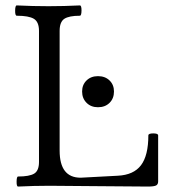

<svg xmlns="http://www.w3.org/2000/svg" viewBox="-20 -686 640 709"><path d="M46.9 2.9Q41 2.9 41.3 -15.6Q41.5 -34.2 46.9 -34.2Q88.4 -34.2 106.2 -44.9Q124 -55.7 124 -87.9V-571.8Q124 -605 105.2 -616.5Q86.4 -627.9 42 -627.9Q35.6 -627.9 35.9 -647Q36.1 -666 42 -666Q100.6 -663.1 159.2 -663.1Q216.3 -663.1 274.9 -666Q281.2 -666 281 -647Q280.8 -627.9 274.9 -627.9Q234.9 -627.9 217.5 -616.5Q200.2 -605 200.2 -571.8V-129.9Q200.2 -29.8 277.8 -29.8L415 -37.1Q473.6 -40 500.7 -75.9Q527.8 -111.8 527.8 -186Q527.8 -193.4 545.9 -193.4Q564 -193.4 564 -186V-16.1Q564 -4.9 556.2 -1Q548.3 2.9 525.9 2.9Q464.8 2.9 343.8 1.5Q222.7 0 162.1 0Q105.5 0 46.9 2.9ZM341.8 -290Q315.9 -290 299.6 -306.4Q283.2 -322.8 283.2 -348.1Q283.2 -373 299.6 -388.9Q315.9 -404.8 341.8 -404.8Q368.2 -404.8 384.5 -388.9Q400.9 -373 400.9 -348.1Q400.9 -322.3 384.5 -306.2Q368.2 -290 341.8 -290Z"/></svg>

Font: Junicode SmCond
Style: Regular
Weight: 400
Width: 4
Designer: Peter S. Baker
Version: Version 2.206